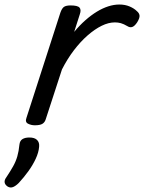

<svg xmlns="http://www.w3.org/2000/svg" viewBox="-98 -539 637 849"><path d="M56 15Q40 15 26 8Q12 1 19 -18L169 -483Q176 -503 185.5 -509Q195 -515 214 -515Q245 -515 253.5 -505.5Q262 -496 255 -476L230 -398Q254 -427 279.5 -449.5Q305 -472 330.5 -487.5Q356 -503 381 -511Q406 -519 430 -519Q455 -519 475 -510.5Q495 -502 507 -490Q518 -481 519 -470Q520 -459 509 -441Q498 -424 487.5 -420Q477 -416 466 -423Q449 -433 436.5 -436.5Q424 -440 410 -440Q382 -440 351.5 -425Q321 -410 289.5 -382.5Q258 -355 229 -317Q200 -279 176 -232L104 -11Q100 2 89.5 8.5Q79 15 56 15ZM-64 286Q-76 278 -77.5 267.5Q-79 257 -70 245Q-52 218 -40 196.5Q-28 175 -21.5 152.5Q-15 130 -12 100Q-10 83 1.5 76Q13 69 32 69Q55 69 66 80Q77 91 75 110Q73 135 60 163Q47 191 27.5 218Q8 245 -15 270Q-28 283 -40 288Q-52 293 -64 286Z"/></svg>

Font: Playwrite HR
Style: Regular
Weight: 400
Designer: Veronika Burian, José Scaglione
Foundry: TypeTogether
Version: Version 1.002